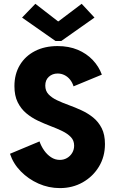

<svg xmlns="http://www.w3.org/2000/svg" viewBox="-20 -966 602 994"><path d="M290 7.8Q231.9 7.8 179.2 -15.6Q126.5 -39.1 87.4 -79.1Q48.3 -119.1 31.7 -169.9L184.6 -233.9Q192.9 -209.5 208.3 -187.5Q223.6 -165.5 244.4 -151.9Q265.1 -138.2 289.6 -138.2Q310.1 -138.2 326.9 -147.9Q343.8 -157.7 353.8 -174.6Q363.8 -191.4 363.8 -211.9Q363.8 -238.8 346.9 -256.3Q330.1 -273.9 302.5 -287.4Q274.9 -300.8 241.9 -313.2Q209 -325.7 176 -341.3Q143.1 -356.9 115.7 -379.9Q88.4 -402.8 71.5 -436.8Q54.7 -470.7 54.7 -520Q54.7 -582.5 82.8 -629.2Q110.8 -675.8 161.1 -701.7Q211.4 -727.5 277.8 -727.5Q336.4 -727.5 382.3 -708.3Q428.2 -689 460 -655.5Q491.7 -622.1 507.3 -579.6L360.8 -519Q354.5 -539.1 342.5 -554Q330.6 -568.8 314 -577.1Q297.4 -585.4 278.3 -585.4Q251.5 -585.4 232.9 -568.6Q214.4 -551.8 214.4 -522.9Q214.4 -495.6 231.2 -477.8Q248 -460 275.4 -447Q302.7 -434.1 335.7 -422.1Q368.7 -410.2 401.6 -395Q434.6 -379.9 462.2 -357.7Q489.7 -335.4 506.6 -302.2Q523.4 -269 523.4 -220.2Q523.4 -154.8 492.2 -103.3Q460.9 -51.8 408.2 -22Q355.5 7.8 290 7.8ZM163.1 -946.3 280.3 -855.5H282.7L402.8 -946.3L469.2 -875L297.4 -753.9H267.1L94.2 -875Z"/></svg>

Font: Reddit Mono ExtraBold
Style: Regular
Weight: 800
Monospace: yes
Designer: Stephen Hutchings
Foundry: Reddit
Version: Version 1.014